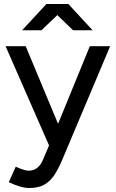

<svg xmlns="http://www.w3.org/2000/svg" viewBox="-20 -732 580 964"><path d="M127 212Q105 212 78.5 204Q52 196 24 183L59 105Q81 115 97.5 120Q114 125 124 125Q149 125 166.5 111Q184 97 195 72L253 -65L431 -500H533L296 62Q277 108 256 142Q235 176 204.5 194Q174 212 127 212ZM227 0 8 -500H109L290 -66L319 0ZM347 -580 214 -708V-712H323L445 -580ZM91 -580 213 -712H322V-708L188 -580Z"/></svg>

Font: Figtree Light Medium
Style: Regular
Weight: 500
Version: Version 2.001;gftools[0.9.30]